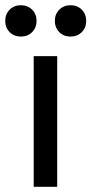

<svg xmlns="http://www.w3.org/2000/svg" viewBox="-46 -715 350 735"><path d="M83 -500H173V0H83ZM34 -575Q8 -575 -9 -592Q-26 -609 -26 -635Q-26 -661 -9 -678Q8 -695 34 -695Q60 -695 77 -678Q94 -661 94 -635Q94 -609 77 -592Q60 -575 34 -575ZM224 -575Q198 -575 181 -592Q164 -609 164 -635Q164 -661 181 -678Q198 -695 224 -695Q250 -695 267 -678Q284 -661 284 -635Q284 -609 267 -592Q250 -575 224 -575Z"/></svg>

Font: PT Root UI Web Medium
Style: Regular
Weight: 500
Designer: Vitaly Kuzmin
Foundry: ParaType Ltd.
Version: Version 1.001W